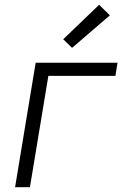

<svg xmlns="http://www.w3.org/2000/svg" viewBox="-20 -782 540 802"><path d="M43 0 129 -520H471L462 -465H182L105 0ZM281 -582 244 -618 394 -762 439 -718Z"/></svg>

Font: Iosevka SS04 Light Oblique
Style: Regular
Weight: 300
Italic angle: -9°
Monospace: yes
Designer: Belleve Invis
Foundry: Belleve Invis
Version: Version 19.0.0; ttfautohint (v1.8.4)